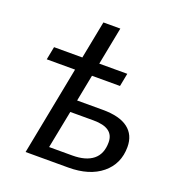

<svg xmlns="http://www.w3.org/2000/svg" viewBox="-131 -830 863 937"><g transform="rotate(20 300.0 -362.0)"><path d="M61.5 -528.3H208.5L246.6 -724.1H334.5L296.4 -528.3H441.9L428.7 -460.4H283.2L256.3 -322.3H389.6Q477.1 -322.3 521 -288.8Q564.9 -255.4 564.9 -192.9Q564.9 -105 501 -52.5Q437 0 327.6 0H106L195.3 -460.4H48.3ZM205.6 -62H326.2Q396 -62 433.3 -92Q470.7 -122.1 470.7 -182.6Q470.7 -258.3 365.2 -258.3H244.1Z"/></g></svg>

Font: Liberation Mono
Style: Italic
Weight: 400
Italic angle: -12°
Monospace: yes
Designer: Steve Matteson
Foundry: Ascender Corporation
Version: Version 2.1.5